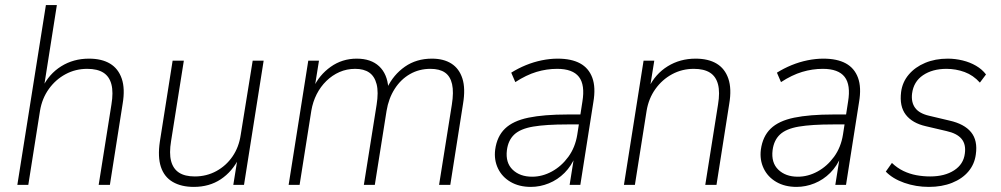

<svg xmlns="http://www.w3.org/2000/svg" viewBox="-20 -725 3927 753"><path d="M48 0 160 -705H203L152 -381H146Q172 -435 220 -465Q268 -495 329 -495Q379 -495 411.5 -475.5Q444 -456 457.5 -416.5Q471 -377 461 -318L411 0H367L417 -315Q425 -363 417 -394Q409 -425 385.5 -440Q362 -455 322 -455Q276 -455 237 -434Q198 -413 171.5 -376Q145 -339 137 -291L91 0Z M740 8Q691 8 657.5 -11.5Q624 -31 611 -70.5Q598 -110 607 -170L657 -487H701L651 -172Q643 -124 651 -93.5Q659 -63 682 -48Q705 -33 744 -33Q790 -33 828.5 -54Q867 -75 892 -111.5Q917 -148 924 -196L971 -487H1014L937 0H895L912 -106H918Q891 -52 846 -22Q801 8 740 8Z M1112 0 1189 -487H1231L1214 -381H1209Q1232 -431 1277 -463Q1322 -495 1379 -495Q1435 -495 1467 -465Q1499 -435 1503 -380H1498Q1523 -432 1568 -463.5Q1613 -495 1674 -495Q1720 -495 1750.5 -475.5Q1781 -456 1793.5 -417Q1806 -378 1796 -318L1746 0H1702L1752 -314Q1760 -364 1753 -395Q1746 -426 1725 -440.5Q1704 -455 1668 -455Q1624 -455 1588 -434.5Q1552 -414 1528 -376.5Q1504 -339 1496 -290L1450 0H1407L1457 -314Q1465 -364 1457 -395Q1449 -426 1428 -440.5Q1407 -455 1373 -455Q1340 -455 1311.5 -442.5Q1283 -430 1260 -407.5Q1237 -385 1222 -355.5Q1207 -326 1201 -291L1155 0Z M2062 8Q2016 8 1982.5 -11.5Q1949 -31 1933 -64.5Q1917 -98 1922 -138Q1929 -190 1960.5 -220.5Q1992 -251 2052.5 -263.5Q2113 -276 2206 -276H2266L2260 -237H2205Q2121 -237 2071 -228.5Q2021 -220 1997 -197.5Q1973 -175 1968 -136Q1962 -87 1990.5 -59.5Q2019 -32 2067 -32Q2107 -32 2144.5 -52.5Q2182 -73 2209 -110Q2236 -147 2244 -197L2264 -326Q2275 -392 2250.5 -423.5Q2226 -455 2165 -455Q2124 -455 2084 -443Q2044 -431 2001 -403L1985 -440Q2012 -457 2042.5 -469.5Q2073 -482 2105 -488.5Q2137 -495 2167 -495Q2221 -495 2255 -476.5Q2289 -458 2303 -420Q2317 -382 2307 -324L2256 0H2214L2232 -113H2237Q2221 -74 2194 -47Q2167 -20 2132.5 -6Q2098 8 2062 8Z M2427 0 2504 -487H2546L2529 -381H2524Q2550 -435 2598.5 -465Q2647 -495 2708 -495Q2758 -495 2790.5 -475.5Q2823 -456 2836.5 -416.5Q2850 -377 2840 -318L2790 0H2746L2796 -315Q2804 -363 2796 -394Q2788 -425 2764.5 -440Q2741 -455 2701 -455Q2655 -455 2616 -434Q2577 -413 2550.5 -376Q2524 -339 2516 -291L2470 0Z M3104 8Q3058 8 3024.5 -11.5Q2991 -31 2975 -64.5Q2959 -98 2964 -138Q2971 -190 3002.5 -220.5Q3034 -251 3094.5 -263.5Q3155 -276 3248 -276H3308L3302 -237H3247Q3163 -237 3113 -228.5Q3063 -220 3039 -197.5Q3015 -175 3010 -136Q3004 -87 3032.5 -59.5Q3061 -32 3109 -32Q3149 -32 3186.5 -52.5Q3224 -73 3251 -110Q3278 -147 3286 -197L3306 -326Q3317 -392 3292.5 -423.5Q3268 -455 3207 -455Q3166 -455 3126 -443Q3086 -431 3043 -403L3027 -440Q3054 -457 3084.5 -469.5Q3115 -482 3147 -488.5Q3179 -495 3209 -495Q3263 -495 3297 -476.5Q3331 -458 3345 -420Q3359 -382 3349 -324L3298 0H3256L3274 -113H3279Q3263 -74 3236 -47Q3209 -20 3174.5 -6Q3140 8 3104 8Z M3623 8Q3572 8 3526.5 -8Q3481 -24 3454 -52L3478 -86Q3499 -66 3523 -54.5Q3547 -43 3573.5 -38Q3600 -33 3628 -33Q3685 -33 3722 -57Q3759 -81 3764 -123Q3769 -159 3751 -180.5Q3733 -202 3692 -211L3611 -230Q3558 -242 3532.5 -275Q3507 -308 3514 -364Q3519 -403 3544 -432.5Q3569 -462 3608.5 -478.5Q3648 -495 3697 -495Q3726 -495 3755 -488Q3784 -481 3808 -467Q3832 -453 3847 -433L3823 -401Q3797 -430 3763 -442.5Q3729 -455 3692 -455Q3637 -455 3600 -430Q3563 -405 3557 -358Q3553 -324 3569 -302Q3585 -280 3624 -271L3704 -252Q3762 -239 3788.5 -206.5Q3815 -174 3807 -119Q3802 -81 3778 -52.5Q3754 -24 3714 -8Q3674 8 3623 8Z"/></svg>

Font: Nunito Sans 10pt SemiCondensed ExtraLight
Style: Italic
Weight: 250
Width: 4
Italic angle: -9°
Designer: Vernon Adams
Foundry: Vernon Adams
Version: Version 3.101;gftools[0.9.27]